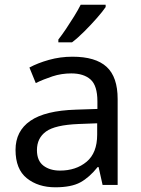

<svg xmlns="http://www.w3.org/2000/svg" viewBox="-20 -786 601 816"><path d="M288 -545Q386 -545 433 -502Q480 -459 480 -365V0H416L399 -76H395Q360 -32 321.5 -11Q283 10 215 10Q142 10 94 -28.5Q46 -67 46 -149Q46 -229 109 -272.5Q172 -316 303 -320L394 -323V-355Q394 -422 365 -448Q336 -474 283 -474Q241 -474 203 -461.5Q165 -449 132 -433L105 -499Q140 -518 188 -531.5Q236 -545 288 -545ZM314 -259Q214 -255 175.5 -227Q137 -199 137 -148Q137 -103 164.5 -82Q192 -61 235 -61Q303 -61 348 -98.5Q393 -136 393 -214V-262ZM429 -756Q417 -738 392 -709.5Q367 -681 338.5 -652.5Q310 -624 286 -606H228V-618Q243 -637 260.5 -663Q278 -689 295 -716.5Q312 -744 323 -766H429Z"/></svg>

Font: Noto Sans Soyombo
Style: Regular
Weight: 400
Designer: Monotype Design Team
Foundry: Monotype Imaging Inc.
Version: Version 2.001; ttfautohint (v1.8.4.7-5d5b)